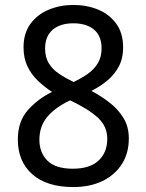

<svg xmlns="http://www.w3.org/2000/svg" viewBox="-20 -745 591 775"><path d="M276 10Q169 10 110.5 -41.5Q52 -93 52 -182Q52 -255 92.5 -300.5Q133 -346 190 -374Q158 -395 132 -420Q106 -445 90.5 -478Q75 -511 75 -554Q75 -611 103 -649Q131 -687 177 -706Q223 -725 276 -725Q331 -725 376.5 -706Q422 -687 449.5 -649Q477 -611 477 -553Q477 -510 460 -477.5Q443 -445 414.5 -421Q386 -397 349 -378Q387 -358 421.5 -331.5Q456 -305 478 -269.5Q500 -234 500 -186Q500 -126 471.5 -82Q443 -38 393 -14Q343 10 276 10ZM274 -64Q343 -64 378 -97Q413 -130 413 -185Q413 -235 375 -270Q337 -305 263 -340Q202 -311 170.5 -273Q139 -235 139 -181Q139 -129 171.5 -96.5Q204 -64 274 -64ZM277 -414Q309 -429 334.5 -447Q360 -465 375 -490Q390 -515 390 -550Q390 -600 359.5 -625.5Q329 -651 275 -651Q241 -651 215.5 -639.5Q190 -628 176 -605.5Q162 -583 162 -550Q162 -514 177 -489.5Q192 -465 218 -447.5Q244 -430 277 -414Z"/></svg>

Font: lkannada85
Style: Book
Weight: 400
Designer: Jelle Bosma - Monotype Design Team
Foundry: Monotype Imaging Inc.
Version: Version 2.003